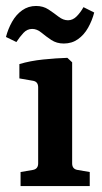

<svg xmlns="http://www.w3.org/2000/svg" viewBox="-38 -624 341 644"><path d="M204 -76Q204 -57 222 -54L263 -47V0H31V-47L72 -54Q90 -57 90 -76V-331Q90 -350 73 -353L27 -361V-409Q63 -420 107.5 -424.5Q152 -429 188 -430L204 -415ZM176 -478Q152 -478 134 -490Q116 -502 101 -514.5Q86 -527 70 -527Q53 -527 40.5 -513.5Q28 -500 17 -483L-18 -500Q-11 -527 2.5 -551Q16 -575 36.5 -589.5Q57 -604 83 -604Q107 -604 125 -592Q143 -580 158.5 -568Q174 -556 190 -556Q206 -556 219 -569Q232 -582 242 -600L278 -582Q271 -555 257.5 -531Q244 -507 223.5 -492.5Q203 -478 176 -478Z"/></svg>

Font: Rasa SemiBold
Style: Regular
Weight: 600
Designer: Anna Giedrys (Yrsa+Rasa design), David Brezina (Yrsa art-direction, Rasa art-direction, design)
Foundry: Rosetta Type Foundry
Version: Version 2.004